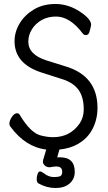

<svg xmlns="http://www.w3.org/2000/svg" viewBox="-20 -733 540 963"><path d="M259 210Q214 210 173 187Q164 181 164 166Q164 152 168.5 139.5Q173 127 181 127Q188 127 200 136Q224 155 249 155Q274 155 283 150Q292 145 292 128Q292 102 262 102Q250 102 230 106Q213 106 204 96.5Q195 87 195 79Q195 71 200 57L212 17Q108 5 32 -98Q27 -106 27 -112Q27 -128 39.5 -146.5Q52 -165 65 -165Q75 -165 79 -157Q136 -61 191 -52Q220 -45 247 -45Q331 -45 379 -113Q400 -144 400 -184Q400 -247 373 -283.5Q346 -320 289 -337L186 -370Q53 -414 53 -526Q53 -573 78.5 -615.5Q104 -658 150 -685.5Q196 -713 258 -713Q322 -713 379.5 -675.5Q437 -638 437 -609Q437 -607 434.5 -595Q432 -583 427.5 -570Q423 -557 410 -557Q401 -557 395 -565Q331 -650 261 -650Q220 -650 189 -632.5Q158 -615 140 -586Q122 -557 122 -524Q122 -459 213 -430L309 -400Q469 -352 469 -192Q469 -135 444.5 -87Q420 -39 371 -11Q331 12 278 17L267 56H281Q355 56 355 129Q355 165 329 187.5Q303 210 259 210Z"/></svg>

Font: Moon Stars Kai HW
Style: Regular
Weight: 400
Designer: GuiWonder
Version: Version 1.101